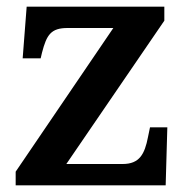

<svg xmlns="http://www.w3.org/2000/svg" viewBox="-20 -556 562 576"><path d="M27 0H477L482 -174H430L424 -145C414 -93 398 -64 348 -64H179L473 -494V-536H60L48 -381H102L106 -398C120 -452 133 -472 183 -472H320L27 -41Z"/></svg>

Font: Noto Serif Sinhala SemiBold
Style: Regular
Weight: 600
Designer: Jelle Bosma - Monotype Design Team
Foundry: Monotype Imaging Inc.
Version: Version 2.007